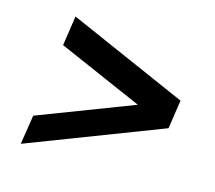

<svg xmlns="http://www.w3.org/2000/svg" viewBox="-71 -650 681 607"><g transform="rotate(15 269.0 -346.0)"><path d="M43 -129.5 58 -225.5 368.5 -344.5 91.5 -465.5 106 -563 495.5 -392 481.5 -298Z"/></g></svg>

Font: Public Sans Thin Medium
Style: Italic
Weight: 500
Italic angle: -8°
Version: Version 2.001